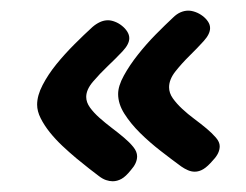

<svg xmlns="http://www.w3.org/2000/svg" viewBox="-20 -376 463 361"><path d="M305.2 -342.8Q312 -349.6 319.3 -352.8Q326.7 -356 334 -356Q340.3 -356 347.7 -353.3Q355 -350.6 361.1 -345.9Q367.2 -341.3 371.1 -335.4Q375 -329.6 375 -323.2Q375 -312 363 -298.8Q351.1 -285.6 336.4 -271.2Q321.8 -256.8 309.8 -241.7Q297.9 -226.6 297.9 -211.9Q297.9 -201.2 304.9 -191.2Q312 -181.2 322.5 -171.4Q333 -161.6 345.5 -152.3Q357.9 -143.1 368.4 -134.3Q378.9 -125.5 386 -117.2Q393.1 -108.9 393.1 -101.1Q393.1 -87.9 380.9 -75.2Q370.6 -63 362.5 -58.1Q354.5 -53.2 346.2 -53.2Q339.8 -53.2 333.5 -55.9Q327.1 -58.6 320.8 -63Q302.7 -76.2 282 -92.3Q261.2 -108.4 243.4 -126Q225.6 -143.6 213.9 -162.1Q202.1 -180.7 202.1 -199.2Q202.1 -214.4 212.9 -233.9Q223.6 -253.4 239.3 -273.2Q254.9 -293 272.9 -311.3Q291 -329.6 305.2 -342.8ZM153.8 -325.2Q160.6 -331.1 168 -334.5Q175.3 -337.9 183.1 -337.9Q189 -337.9 196 -335.2Q203.1 -332.5 209.2 -327.6Q215.3 -322.8 219.2 -316.7Q223.1 -310.5 223.1 -304.2Q223.1 -293 210.4 -279.5Q197.8 -266.1 182.6 -251.7Q167.5 -237.3 154.8 -222.4Q142.1 -207.5 142.1 -193.8Q142.1 -183.6 149.2 -173.8Q156.2 -164.1 167 -154.5Q177.7 -145 189.9 -135.7Q202.1 -126.5 212.9 -117.4Q223.6 -108.4 230.7 -99.6Q237.8 -90.8 237.8 -82Q237.8 -69.3 226.1 -56.2Q216.3 -43.9 208.3 -39.6Q200.2 -35.2 191.9 -35.2Q186 -35.2 179.4 -37.4Q172.9 -39.6 166 -44.9Q158.7 -50.3 147.5 -59.1Q136.2 -67.9 123.3 -78.6Q110.4 -89.4 97.2 -101.8Q84 -114.3 73.5 -127.4Q63 -140.6 56.4 -153.8Q49.8 -167 49.8 -179.2Q49.8 -196.3 60.1 -216.1Q70.3 -235.8 85.9 -255.1Q101.6 -274.4 119.9 -292.7Q138.2 -311 153.8 -325.2Z"/></svg>

Font: Gochi Hand
Style: Regular
Weight: 400
Designer: Juan Pablo del Peral
Foundry: Juan Pablo del Peral
Version: Version 1.001